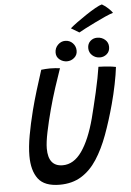

<svg xmlns="http://www.w3.org/2000/svg" viewBox="-66 -1082 785 1149"><g transform="rotate(-5 326.0 -507.5)"><path d="M246 18.5Q154.5 18.5 117 -31Q79.5 -80.5 79.5 -169.5Q79.5 -223 91.8 -291.2Q104 -359.5 124 -438.5Q138.5 -495 156.8 -555.2Q175 -615.5 195 -676.5Q207.5 -678 221.2 -679Q235 -680 247.5 -680Q264.5 -680 280.2 -678.8Q296 -677.5 307.5 -676Q289.5 -625 269 -561.8Q248.5 -498.5 231.5 -435Q213 -366 200 -303.5Q187 -241 187 -204Q187 -96 274 -96Q340 -96 388.8 -165.2Q437.5 -234.5 471 -360.5Q478 -388.5 488 -428.8Q498 -469 508 -513Q518 -557 525.8 -597Q533.5 -637 537.5 -664.5Q554.5 -664.5 576.5 -662.8Q598.5 -661 617 -658.8Q635.5 -656.5 642 -654.5Q637 -611 625 -551.5Q613 -492 597.5 -435Q571 -337 540.5 -254.2Q510 -171.5 470.2 -110.2Q430.5 -49 375.8 -15.2Q321 18.5 246 18.5ZM552 -719.5Q525.5 -719.5 506 -737Q486.5 -754.5 486.5 -781Q486.5 -807 503.5 -822.8Q520.5 -838.5 544.5 -838.5Q572 -838.5 591.8 -821.5Q611.5 -804.5 611.5 -777.5Q611.5 -750.5 593.5 -735Q575.5 -719.5 552 -719.5ZM353.5 -713.5Q329 -713.5 309.2 -729.2Q289.5 -745 289.5 -770.5Q289.5 -798.5 308.5 -817.5Q327.5 -836.5 352.5 -836.5Q379.5 -836.5 397.8 -817.5Q416 -798.5 416 -771.5Q416 -746 397 -729.8Q378 -713.5 353.5 -713.5ZM590.5 -1034.5Q611.5 -1022.5 629.5 -1005Q647.5 -987.5 652.5 -978.5Q634.5 -973.5 604.2 -960Q574 -946.5 541 -930.2Q508 -914 480.8 -900Q453.5 -886 442 -879L393.5 -908Q408 -921 435 -940.8Q462 -960.5 492.8 -981Q523.5 -1001.5 550.2 -1016.5Q577 -1031.5 590.5 -1034.5Z"/></g></svg>

Font: Grandstander
Style: Italic
Weight: 400
Italic angle: -15°
Designer: Tyler Finck
Foundry: Etcetera Type Co
Version: Version 1.200; ttfautohint (v1.8.3)